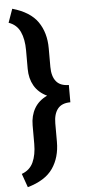

<svg xmlns="http://www.w3.org/2000/svg" viewBox="-63 -814 458 1025"><g transform="rotate(-5 166.5 -302.0)"><path d="M43.5 176.3 17.6 103Q61 87.4 79.3 47.6Q97.7 7.8 97.7 -51.3V-150.4Q97.7 -201.7 120.1 -240.7Q142.6 -279.8 188.5 -301.3Q142.6 -323.2 120.1 -362.3Q97.7 -401.4 97.7 -453.1V-552.7Q97.7 -611.8 79.3 -651.9Q61 -691.9 17.6 -707L43.5 -779.8Q138.2 -752.9 178.7 -694.6Q219.2 -636.2 219.2 -552.7V-453.1Q219.2 -402.8 241 -375.5Q262.7 -348.1 309.1 -348.1V-255.4Q262.7 -255.4 241 -227.8Q219.2 -200.2 219.2 -150.4V-51.3Q219.2 32.2 178.7 90.8Q138.2 149.4 43.5 176.3Z"/></g></svg>

Font: Roboto Slab SemiBold
Style: Regular
Weight: 600
Designer: Google
Version: Version 2.001; ttfautohint (v1.8.3)